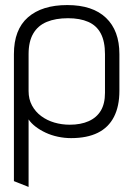

<svg xmlns="http://www.w3.org/2000/svg" viewBox="-20 -528 525 759"><path d="M452 -169V-314Q452 -407 399 -457.5Q346 -508 246 -508Q146 -508 90.5 -459.5Q35 -411 35 -314V188L93 211V-56Q103 -41 120.5 -27.5Q138 -14 160.5 -3.5Q183 7 209 12.5Q235 18 261 18Q324 18 366.5 -3Q409 -24 430.5 -66Q452 -108 452 -169ZM395 -314V-161Q395 -118 378.5 -90.5Q362 -63 330.5 -49Q299 -35 256 -35Q224 -35 195 -43.5Q166 -52 143 -69Q120 -86 106.5 -111Q93 -136 93 -168V-314Q93 -364 111.5 -395.5Q130 -427 165 -441.5Q200 -456 249 -456Q296 -456 329 -441.5Q362 -427 378.5 -395.5Q395 -364 395 -314Z"/></svg>

Font: AdventPro_ExpandedRegular
Style: ExpandedRegular
Weight: 400
Width: 7
Designer: VivaRado, Andreas Kalpakidis
Foundry: VivaRado, Andreas Kalpakidis
Version: Version 3.000